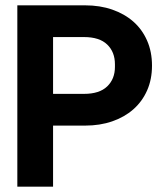

<svg xmlns="http://www.w3.org/2000/svg" viewBox="-20 -700 608 720"><path d="M45 -680H299Q355 -680 401 -664Q447 -648 480 -619Q513 -590 531.5 -548Q550 -506 550 -454Q550 -402 531.5 -360.5Q513 -319 480 -290Q447 -261 401 -245Q355 -229 299 -229H179V0H45ZM295 -348Q353 -348 382 -376Q411 -404 411 -449V-459Q411 -505 382 -533Q353 -561 295 -561H179V-348Z"/></svg>

Font: CyStack Display
Style: Bold
Weight: 700
Designer: Weizhong Zhang
Foundry: 本地遙控
Version: Version 1.000;Glyphs 3.1.2 (3151)